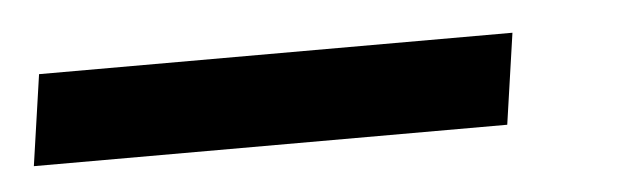

<svg xmlns="http://www.w3.org/2000/svg" viewBox="-61 22 521 160"><g transform="rotate(-5 199.5 102.0)"><path d="M-26 64H370L359 140H-37Z"/></g></svg>

Font: Fira Sans Compressed
Style: Italic
Weight: 400
Width: 1
Italic angle: -8°
Designer: bBox Type GmbH & Carrois Corporate GbR & Edenspiekermann AG
Foundry: bBox Type GmbH & Carrois Corporate GbR & Edenspiekermann AG
Version: Version 4.301